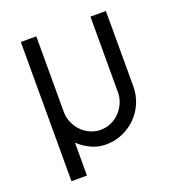

<svg xmlns="http://www.w3.org/2000/svg" viewBox="-131 -707 861 933"><g transform="rotate(-20 300.0 -240.0)"><path d="M520 -210Q520 -165 503 -125Q486 -85 456 -55Q426 -25 386 -7.5Q346 10 300 10Q260 10 224.5 -6.5Q189 -23 160 -50V120H80V-600H160V-210Q160 -181 171 -155Q182 -129 201 -109Q220 -89 245.5 -77.5Q271 -66 300 -66Q329 -66 354.5 -77.5Q380 -89 399 -109Q418 -129 429 -155Q440 -181 440 -210V-600H520Z"/></g></svg>

Font: Gauge
Style: Regular
Weight: 400
Designer: Daniel Pimley
Foundry: Daniel Pimley
Version: Version 2.0